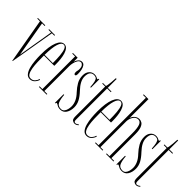

<svg xmlns="http://www.w3.org/2000/svg" viewBox="13 -1416 2092 2092"><g transform="rotate(45 1059.0 -369.5)"><path d="M142 3.5 51 -513.5H10V-523.5H123.5V-513.5H83.5L154.5 -102L223.5 -513.5H182.5V-523.5H273.5V-513.5H235.5L147.5 3.5Z M417 11Q385 11 364.8 -14Q344.5 -39 333.2 -79.8Q322 -120.5 317.8 -168.5Q313.5 -216.5 313.5 -262.5Q313.5 -389 341 -457.8Q368.5 -526.5 415.5 -526.5Q442 -526.5 459.5 -506Q477 -485.5 487 -452.5Q497 -419.5 501 -381.5Q505 -343.5 505 -308.5Q505 -301.5 505 -294.8Q505 -288 504.5 -281H345.5V-278Q345.5 -231.5 347 -182.8Q348.5 -134 355.2 -92.8Q362 -51.5 377 -26.2Q392 -1 419 -1Q450.5 -1 469.2 -22Q488 -43 494.5 -67.5L503.5 -62.5Q493.5 -32 471.8 -10.5Q450 11 417 11ZM415.5 -517.5Q383 -517.5 364.8 -460.2Q346.5 -403 345.5 -291H472.5Q472.5 -355.5 468 -406.8Q463.5 -458 451.2 -487.8Q439 -517.5 415.5 -517.5Z M549 0V-10H592.5V-513.5H549V-523.5H622.5V-460Q623 -464.5 630 -480.8Q637 -497 651.8 -511.8Q666.5 -526.5 689 -526.5Q711 -526.5 724.2 -508.8Q737.5 -491 743.8 -462.5Q750 -434 750 -401Q750 -387 746.8 -378Q743.5 -369 734.5 -369Q724.5 -369 721.2 -378.2Q718 -387.5 718 -400Q718 -411.5 721.2 -422Q724.5 -432.5 724.5 -447.5Q724.5 -483 711.2 -498.8Q698 -514.5 683.5 -514.5Q662 -514.5 648.5 -493.5Q635 -472.5 628.8 -445Q622.5 -417.5 622.5 -397.5V-10H668V0Z M887 11Q856.5 11 837.8 -1.2Q819 -13.5 810.5 -13.5Q804.5 -13.5 803 0H795V-133.5H805Q809 -73.5 824.5 -36.2Q840 1 887 1Q911 1 925 -15Q939 -31 945 -55Q951 -79 951 -102.5Q951 -138 934.5 -175Q918 -212 881 -250.5Q846 -287.5 821.2 -330.5Q796.5 -373.5 796.5 -426.5Q796.5 -471 820.8 -498.8Q845 -526.5 883.5 -526.5Q905.5 -526.5 919.8 -518.2Q934 -510 940 -510Q945 -510 946.5 -523.5H955.5V-394.5H945.5Q942.5 -444 936 -470.5Q929.5 -497 917.2 -506.8Q905 -516.5 883.5 -516.5Q820 -516.5 820 -431.5Q820 -396.5 838.5 -361Q857 -325.5 892.5 -288Q936 -242 957.5 -201.8Q979 -161.5 979 -116.5Q979 -62 955.2 -25.5Q931.5 11 887 11Z M1105.5 9Q1087 9 1071.8 -2.5Q1056.5 -14 1056.5 -55.5V-513.5H1011V-523.5H1056.5Q1060 -523.5 1063.5 -543.8Q1067 -564 1070.2 -595.5Q1073.5 -627 1074.5 -660H1086.5V-523.5H1143.5V-513.5H1086.5V-31Q1086.5 -14.5 1092.5 -7.8Q1098.5 -1 1106.5 -1Q1118 -1 1129.8 -8Q1141.5 -15 1145.5 -19L1151 -12Q1143.5 -4 1131.2 2.5Q1119 9 1105.5 9Z M1291 11Q1259 11 1238.8 -14Q1218.5 -39 1207.2 -79.8Q1196 -120.5 1191.8 -168.5Q1187.5 -216.5 1187.5 -262.5Q1187.5 -389 1215 -457.8Q1242.5 -526.5 1289.5 -526.5Q1316 -526.5 1333.5 -506Q1351 -485.5 1361 -452.5Q1371 -419.5 1375 -381.5Q1379 -343.5 1379 -308.5Q1379 -301.5 1379 -294.8Q1379 -288 1378.5 -281H1219.5V-278Q1219.5 -231.5 1221 -182.8Q1222.5 -134 1229.2 -92.8Q1236 -51.5 1251 -26.2Q1266 -1 1293 -1Q1324.5 -1 1343.2 -22Q1362 -43 1368.5 -67.5L1377.5 -62.5Q1367.5 -32 1345.8 -10.5Q1324 11 1291 11ZM1289.5 -517.5Q1257 -517.5 1238.8 -460.2Q1220.5 -403 1219.5 -291H1346.5Q1346.5 -355.5 1342 -406.8Q1337.5 -458 1325.2 -487.8Q1313 -517.5 1289.5 -517.5Z M1413.5 0V-10H1457V-740H1413.5V-750H1487V-454.5Q1488.5 -470 1500 -487Q1511.5 -504 1530.2 -515.8Q1549 -527.5 1571.5 -527.5Q1591 -527.5 1610.5 -516.2Q1630 -505 1643 -472Q1656 -439 1656 -373.5V-10H1698V0H1583.5V-10H1626V-360Q1626 -440.5 1612 -478Q1598 -515.5 1565.5 -515.5Q1531.5 -515.5 1510 -483Q1488.5 -450.5 1487 -409V-10H1530V0Z M1835 11Q1804.5 11 1785.8 -1.2Q1767 -13.5 1758.5 -13.5Q1752.5 -13.5 1751 0H1743V-133.5H1753Q1757 -73.5 1772.5 -36.2Q1788 1 1835 1Q1859 1 1873 -15Q1887 -31 1893 -55Q1899 -79 1899 -102.5Q1899 -138 1882.5 -175Q1866 -212 1829 -250.5Q1794 -287.5 1769.2 -330.5Q1744.5 -373.5 1744.5 -426.5Q1744.5 -471 1768.8 -498.8Q1793 -526.5 1831.5 -526.5Q1853.5 -526.5 1867.8 -518.2Q1882 -510 1888 -510Q1893 -510 1894.5 -523.5H1903.5V-394.5H1893.5Q1890.5 -444 1884 -470.5Q1877.5 -497 1865.2 -506.8Q1853 -516.5 1831.5 -516.5Q1768 -516.5 1768 -431.5Q1768 -396.5 1786.5 -361Q1805 -325.5 1840.5 -288Q1884 -242 1905.5 -201.8Q1927 -161.5 1927 -116.5Q1927 -62 1903.2 -25.5Q1879.5 11 1835 11Z M2053.5 9Q2035 9 2019.8 -2.5Q2004.5 -14 2004.5 -55.5V-513.5H1959V-523.5H2004.5Q2008 -523.5 2011.5 -543.8Q2015 -564 2018.2 -595.5Q2021.5 -627 2022.5 -660H2034.5V-523.5H2091.5V-513.5H2034.5V-31Q2034.5 -14.5 2040.5 -7.8Q2046.5 -1 2054.5 -1Q2066 -1 2077.8 -8Q2089.5 -15 2093.5 -19L2099 -12Q2091.5 -4 2079.2 2.5Q2067 9 2053.5 9Z"/></g></svg>

Font: Imbue 100pt Thin
Style: Regular
Weight: 100
Designer: Tyler Finck
Foundry: Etcetera Type Company
Version: Version 1.102; ttfautohint (v1.8.3)